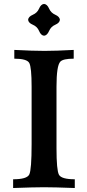

<svg xmlns="http://www.w3.org/2000/svg" viewBox="-20 -944 436 964"><path d="M355.5 0Q251.5 -3.9 200.7 -3.9Q151.9 -3.9 45.9 0V-43.9Q115.2 -43.9 127 -67.9Q138.7 -91.8 138.7 -220.7V-508.8Q138.7 -606 127 -627.7Q115.2 -649.4 51.8 -649.4V-693.4Q145.5 -688.5 203.6 -688.5Q260.7 -688.5 350.1 -693.4V-649.4Q296.4 -649.4 282.7 -634.3Q263.7 -613.8 263.7 -509.3V-199.2Q263.7 -89.8 275.9 -66.9Q288.1 -43.9 355.5 -43.9ZM201.2 -764.6Q185.5 -766.1 176.3 -788.3Q167 -810.5 144.8 -819.8Q122.6 -829.1 121.1 -844.7Q122.6 -860.4 144.8 -869.9Q167 -879.4 176.3 -901.1Q185.5 -922.9 201.2 -924.3Q216.8 -922.9 226.3 -901.1Q235.8 -879.4 257.6 -869.9Q279.3 -860.4 280.8 -844.7Q279.3 -829.1 257.6 -819.8Q235.8 -810.5 226.3 -788.3Q216.8 -766.1 201.2 -764.6Z"/></svg>

Font: Kelvinch
Style: Bold
Weight: 700
Designer: Paul James Miller
Foundry: High-Logic / Made with FontCreator
Version: Version 3.501;March 28, 2021;FontCreator 13.0.0.2683 64-bit